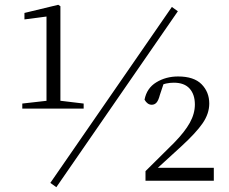

<svg xmlns="http://www.w3.org/2000/svg" viewBox="-20 -754 954 801"><path d="M73 -301V-322L179 -334H229L329 -322V-301ZM174 -301V-685L82 -673V-700L223 -734L232 -728V-301ZM587 0V-40L706 -158Q751 -204 772 -242Q793 -280 793 -318Q793 -360 771 -384.5Q749 -409 705 -409Q689 -409 672.5 -405.5Q656 -402 637 -393L666 -415L647 -358Q641 -335 633 -326Q625 -317 613 -317Q595 -317 583 -338Q592 -386 632 -410.5Q672 -435 723 -435Q789 -435 821 -402.5Q853 -370 853 -322Q853 -280 825.5 -240Q798 -200 737 -144L620 -37L631 -64L632 -54H872V0ZM215 27 190 9 697 -725 722 -707Z"/></svg>

Font: Noto Serif SC ExtraLight Light
Style: Regular
Weight: 300
Version: Version 2.002-H1;hotconv 1.1.0;makeotfexe 2.6.0